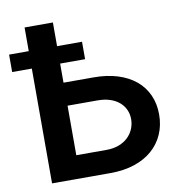

<svg xmlns="http://www.w3.org/2000/svg" viewBox="-99 -804 850 882"><g transform="rotate(-10 326.0 -363.5)"><path d="M-18.5 -616.8H73.2V-727.3H205.3V-616.8H321.7V-535.5H205.3V-446.4H345.5Q408.4 -446.4 457.9 -430.8Q507.5 -415.1 541.7 -386.5Q576 -358 594.3 -317.3Q612.6 -276.6 612.6 -226.6Q612.6 -176.5 594.3 -134.8Q576 -93 541.7 -63Q507.5 -33 457.9 -16.5Q408.4 0 345.5 0H73.2V-535.5H-18.5ZM205.3 -108H345.5Q378.6 -108 404.1 -117.7Q429.7 -127.5 446.9 -144Q464.1 -160.5 473.2 -182.4Q482.2 -204.2 482.2 -228Q482.2 -251.1 473.2 -271.3Q464.1 -291.5 446.9 -306.6Q429.7 -321.7 404.1 -330.4Q378.6 -339.1 345.5 -339.1H205.3Z"/></g></svg>

Font: Interop SemBd
Style: Regular
Weight: 600
Designer: Rasmus Andersson, Google, Jang Haemin
Foundry: jhaemin
Version: Version 1.008